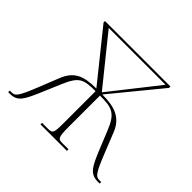

<svg xmlns="http://www.w3.org/2000/svg" viewBox="-128 -701 867 867"><g transform="rotate(45 305.0 -268.0)"><path d="M13 0H24C75 0 88 -32 124 -116L157 -194C191 -273 210 -282 289 -282V-84C289 -14 287 -10 254 -10H219V0H388V-10H350C322 -10 317 -14 317 -84V-282C394 -282 421 -274 453 -194L485 -115C520 -29 535 0 586 0H597V-10H586C563 -10 554 -17 514 -118L478 -208C452 -274 402 -293 321 -293L513 -527V-536H95V-527L283 -293C201 -293 158 -275 131 -206L96 -118C56 -17 47 -10 24 -10H13ZM312 -299 129 -526H492L313 -299Z"/></g></svg>

Font: Noto Serif Display Thin
Style: Regular
Weight: 100
Designer: Monotype Design Team
Foundry: Monotype Imaging Inc.
Version: Version 2.009